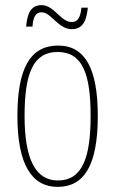

<svg xmlns="http://www.w3.org/2000/svg" viewBox="-20 -720 450 750"><path d="M261 -606C310 -606 319 -652 323 -690H298C295 -660 288 -634 260 -634C217 -634 192 -700 142 -700C93 -700 86 -653 82 -616H107C109 -647 116 -672 143 -672C180 -672 207 -606 261 -606ZM205 10C308 10 362 -73 362 -267C362 -449 314 -542 207 -542C97 -542 48 -451 48 -267C48 -76 105 10 205 10ZM206 -15C117 -15 76 -102 76 -267C76 -434 110 -517 205 -517C301 -517 334 -434 334 -267C334 -103 301 -15 206 -15Z"/></svg>

Font: Noto Serif Armenian ExtraCondensed Thin
Style: Regular
Weight: 100
Width: 2
Designer: Monotype Design Team
Foundry: Monotype Imaging Inc.
Version: Version 2.008